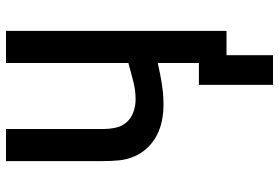

<svg xmlns="http://www.w3.org/2000/svg" viewBox="-165 -610 930 640"><g transform="rotate(-90 300.0 -290.0)"><path d="M337 155V-92H410V-229Q410 -229 410 -229Q410 -229 409 -229Q375 -221 340.5 -215.5Q306 -210 271 -210Q245 -210 219 -215Q193 -220 169.5 -232Q146 -244 127.5 -263.5Q109 -283 98.5 -307.5Q88 -332 85.5 -358.5Q83 -385 83 -411V-735H190V-411Q190 -390 194.5 -369Q199 -348 213 -332.5Q227 -317 247.5 -310Q268 -303 289 -303Q320 -303 350 -311Q380 -319 410 -327V-735H517V0H436V155Z"/></g></svg>

Font: Iosevka Curly SmBdEx
Style: Regular
Weight: 600
Width: 7
Monospace: yes
Designer: Belleve Invis
Foundry: Belleve Invis
Version: Version 11.1.0; ttfautohint (v1.8.3)